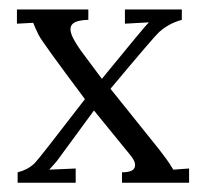

<svg xmlns="http://www.w3.org/2000/svg" viewBox="-20 -395 436 415"><path d="M16.6 -374.5H170.9V-352.1Q153.8 -351.6 144.3 -347.9Q134.8 -344.2 132.8 -336.2Q130.9 -328.1 136.7 -315.4Q142.6 -302.7 156.2 -283.7L200.2 -224.6Q293.5 -338.9 301.8 -346.7L250 -343.8V-374.5H373V-352.1Q357.4 -347.7 345.9 -341.3Q334.5 -335 324 -325.7Q313.5 -316.4 218.8 -203.1L321.8 -74.7Q330.6 -63.5 338.4 -53Q346.2 -42.5 354.5 -28.3L388.7 -30.8V0H243.7V-22.5Q252.9 -22.5 260 -24.4Q267.1 -26.4 270 -31Q272.9 -35.6 271.5 -42.5Q270 -49.3 262.2 -59.1L183.1 -156.2Q106.9 -51.8 103.3 -47.4Q99.6 -43 95.7 -38.6Q91.8 -34.2 86.4 -28.3L143.6 -30.8V0H18.1V-22.5Q29.3 -25.4 38.1 -30Q46.9 -34.7 54.7 -42Q62.5 -49.3 163.6 -180.7Q71.8 -303.2 63.7 -319.1Q55.7 -335 51.8 -345.7L16.6 -343.8Z"/></svg>

Font: Parastoo Print
Style: Print
Weight: 400
Foundry: Saber Rastikerdar (saber.rastikerdar@gmail.com)
Version: Version 1.0.0-alpha5